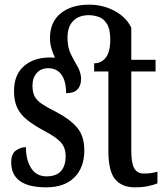

<svg xmlns="http://www.w3.org/2000/svg" viewBox="-20 -792 711 822"><path d="M178 10Q28 10 28 -97Q28 -134 48.5 -148Q69 -162 91 -162Q91 -107 113.5 -72Q136 -37 179 -37Q221 -37 241 -59.5Q261 -82 261 -123Q261 -159 241.5 -181.5Q222 -204 171 -231Q126 -255 97 -278Q68 -301 54 -330Q40 -359 40 -402Q40 -472 82.5 -509Q125 -546 194 -546Q205 -546 215 -545Q206 -565 200 -585.5Q194 -606 194 -629Q194 -698 240 -735Q286 -772 361 -772Q422 -772 472 -744.5Q522 -717 542 -673V-536H646V-486H542V-147Q542 -95 554.5 -72Q567 -49 596 -49Q613 -49 626.5 -51Q640 -53 654 -57V-7Q640 -1 615.5 4.5Q591 10 557 10Q502 10 473 -24.5Q444 -59 444 -146V-486H383V-521Q414 -521 433 -545.5Q452 -570 452 -622Q452 -667 438 -689.5Q424 -712 403 -719.5Q382 -727 360 -727Q318 -727 293.5 -702.5Q269 -678 269 -631Q269 -590 282.5 -562Q296 -534 310 -511Q324 -488 327 -461Q327 -461 327 -461Q327 -459 327 -457.5Q327 -456 327 -457Q327 -455 327 -453Q327 -425 311.5 -409Q296 -393 263 -393Q263 -445 243 -472.5Q223 -500 186 -500Q156 -500 137.5 -479.5Q119 -459 119 -425Q119 -398 128 -380Q137 -362 159.5 -347Q182 -332 220 -313Q278 -283 309.5 -246.5Q341 -210 341 -148Q341 -75 298.5 -32.5Q256 10 178 10Z"/></svg>

Font: Noto Serif ExtraCondensed Medium
Style: Regular
Weight: 500
Width: 2
Designer: Monotype Design Team
Foundry: Monotype Imaging Inc.
Version: Version 2.015